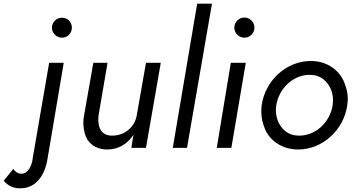

<svg xmlns="http://www.w3.org/2000/svg" viewBox="-137 -800 1914 1039"><path d="M144 -650C144 -621 169 -596 198 -596C229 -596 252 -621 252 -650C252 -681 229 -704 198 -704C169 -704 144 -681 144 -650ZM-65 114 -117 178C-96 203 -67 219 -30 219C-29 219 -27 219 -26 219C57 219 106 149 120 60L208 -460H129L41 50C37 97 14 140 -19 140C-20 140 -21 140 -22 140C-39 140 -56 129 -65 114Z M397 -180 445 -460H368L317 -170C315 -158 314 -146 314 -134C314 -116 317 -96 323 -74C335 -30 376 9 443 9C504 9 552 -21 585 -70L574 0H653L733 -460H653L603 -176C593 -114 539 -66 470 -66C401 -66 395 -124 395 -154C395 -162 396 -171 397 -180Z M930 -780 798 0H875L1010 -780Z M1131 -650C1131 -621 1156 -596 1185 -596C1216 -596 1240 -621 1240 -650C1240 -681 1216 -705 1185 -705C1156 -705 1131 -681 1131 -650ZM1112 -460 1036 0H1115L1193 -460Z M1279 -230C1278 -219 1277 -207 1277 -197C1277 -166 1283 -136 1296 -104C1321 -41 1388 9 1476 9C1611 9 1724 -99 1742 -230C1744 -242 1745 -254 1745 -266C1745 -295 1738 -325 1725 -356C1700 -419 1634 -470 1545 -470C1411 -470 1297 -362 1279 -230ZM1358 -230C1372 -320 1448 -395 1538 -395C1568 -395 1593 -387 1613 -371C1653 -339 1665 -294 1665 -257C1665 -248 1664 -239 1663 -230C1649 -141 1574 -66 1482 -66C1452 -66 1427 -74 1408 -90C1368 -121 1356 -167 1356 -204C1356 -212 1357 -221 1358 -230Z"/></svg>

Font: Jost
Style: Italic
Weight: 400
Italic angle: -5°
Version: Version 3.710